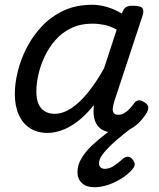

<svg xmlns="http://www.w3.org/2000/svg" viewBox="-20 -539 663 803"><path d="M180 17Q137 17 106 -2.5Q75 -22 58.5 -59Q42 -96 42 -146Q42 -190 54.5 -241Q67 -292 92.5 -341Q118 -390 156.5 -430.5Q195 -471 247 -495Q299 -519 365 -519Q398 -519 430 -509Q462 -499 490 -482L491 -486Q498 -504 507.5 -509.5Q517 -515 535 -515Q567 -515 575 -505.5Q583 -496 577 -476L458 -115Q454 -102 452 -89Q450 -76 455 -67.5Q460 -59 475 -59Q488 -59 500 -66Q512 -73 522.5 -84.5Q533 -96 541 -107Q547 -116 557.5 -119Q568 -122 583 -112Q599 -102 600 -91.5Q601 -81 595 -70Q586 -53 567.5 -32.5Q549 -12 523 2Q497 16 464 16Q433 16 414 7Q395 -2 385.5 -17Q376 -32 373 -51Q370 -70 372 -90Q372 -93 372 -95.5Q372 -98 373 -100Q338 -56 303 -30Q268 -4 236.5 6.5Q205 17 180 17ZM132 -157Q132 -126 140.5 -105.5Q149 -85 166.5 -74Q184 -63 208 -63Q242 -63 277 -85.5Q312 -108 347 -151Q382 -194 415 -253L468 -415Q441 -430 416 -435Q391 -440 366 -440Q316 -440 277 -421Q238 -402 210.5 -370Q183 -338 165.5 -300Q148 -262 140 -224.5Q132 -187 132 -157ZM375 244Q341 244 322.5 226.5Q304 209 304 181Q304 152 320 124.5Q336 97 362.5 71.5Q389 46 422 21Q455 -4 490 -29L556 -30V-24Q525 0 496 23Q467 46 444 68Q421 90 407.5 109Q394 128 394 144Q394 155 400.5 161Q407 167 419 167Q437 167 455 155.5Q473 144 494 125Q502 118 512 116.5Q522 115 532 125Q539 132 542.5 141.5Q546 151 539 162Q524 183 496.5 202Q469 221 437 232.5Q405 244 375 244Z"/></svg>

Font: Playwrite MX
Style: Regular
Weight: 400
Designer: Veronika Burian, José Scaglione
Foundry: TypeTogether
Version: Version 1.002